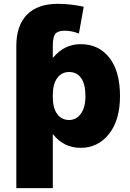

<svg xmlns="http://www.w3.org/2000/svg" viewBox="-20 -760 678 1000"><path d="M65 -520Q65 -627 120.5 -683.5Q176 -740 281 -740Q346 -740 416 -725L391 -585Q355 -600 316 -600Q281 -600 268 -583.5Q255 -567 255 -520V-460H257Q315 -530 400 -530Q494 -530 549.5 -459.5Q605 -389 605 -260Q605 -134 547.5 -62Q490 10 400 10Q312 10 257 -60H255V220H65ZM425 -260Q425 -322 402.5 -353.5Q380 -385 340 -385Q301 -385 278 -353.5Q255 -322 255 -265V-255Q255 -197 278 -166Q301 -135 340 -135Q377 -135 401 -167.5Q425 -200 425 -260Z"/></svg>

Font: M PLUS 1p Black
Style: Regular
Weight: 900
Version: Version 1.061